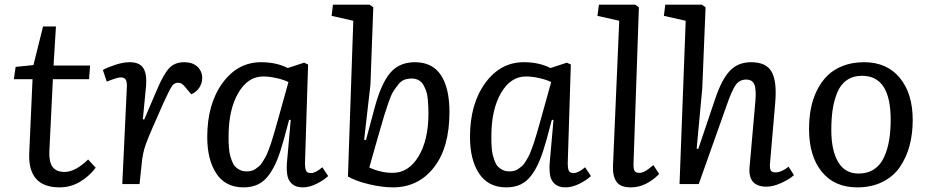

<svg xmlns="http://www.w3.org/2000/svg" viewBox="-20 -787 3970 821"><path d="M46.9 -501 123 -508.8 164.1 -673.8H219.2L209 -506.8H365.2L360.8 -448.2H206.1L190.9 -137.2Q189.5 -94.2 205.1 -73Q220.7 -51.8 255.9 -51.8Q301.8 -51.8 356.9 -105L389.2 -69.8Q360.8 -32.2 321 -9Q281.2 14.2 234.9 14.2Q98.6 14.2 105 -132.8L119.1 -448.2H39.1Z M522.5 -416Q523.4 -437.5 517.3 -446.8Q511.2 -456.1 495.6 -456.1Q481.4 -456.1 436.5 -438L419.9 -487.8Q439.5 -499 473.4 -510Q507.3 -521 534.7 -521Q576.7 -521 592.8 -495.8Q608.9 -470.7 604.5 -418.9L590.8 -276.9L596.7 -275.9L650.9 -402.8Q678.2 -467.3 702.1 -494.1Q726.1 -521 767.6 -521Q804.2 -521 824.5 -501.5Q844.7 -481.9 844.7 -453.1Q844.7 -431.6 832.5 -412.6Q820.3 -393.6 797.9 -383.8L774.9 -411.1Q765.6 -422.9 758.5 -428Q751.5 -433.1 740.7 -433.1Q725.1 -433.1 714.8 -418Q704.6 -402.8 678.7 -346.2Q619.1 -213.4 604 -171.6Q588.9 -129.9 585.4 -82L576.7 0H502.9Z M1284.2 -89.8Q1284.2 -65.9 1289.1 -56.4Q1293.9 -46.9 1309.6 -46.9Q1329.1 -46.9 1358.4 -71.8L1383.3 -34.2Q1364.3 -16.1 1333.5 -1Q1302.7 14.2 1274.4 14.2Q1246.1 14.2 1230 0.5Q1213.9 -13.2 1209.5 -33.9Q1205.1 -54.7 1206.5 -85.9L1223.1 -273.9L1216.3 -274.9L1194.3 -192.9Q1179.7 -139.6 1165.3 -103.8Q1150.9 -67.9 1130.6 -39.8Q1110.4 -11.7 1083.7 1.2Q1057.1 14.2 1021.5 14.2Q944.3 14.2 905.3 -44.7Q866.2 -103.5 866.2 -201.2Q866.2 -342.3 931.2 -431.6Q996.1 -521 1096.2 -521Q1161.6 -521 1210.4 -496.1L1280.3 -519L1297.4 -511.2ZM1034.2 -54.2Q1044.9 -54.2 1054.4 -56.4Q1064 -58.6 1072.5 -64.5Q1081.1 -70.3 1088.1 -76.4Q1095.2 -82.5 1102.5 -94.2Q1109.9 -106 1115.2 -115.5Q1120.6 -125 1127.2 -142.3Q1133.8 -159.7 1138.2 -172.4Q1142.6 -185.1 1149.4 -208.3Q1156.2 -231.4 1160.6 -247.1Q1165 -262.7 1172.9 -290.5Q1177.7 -308.1 1180.2 -316.9L1213.4 -436Q1194.3 -445.8 1163.3 -452.9Q1132.3 -460 1105.5 -460Q1039.6 -460 998.5 -388.9Q957.5 -317.9 957.5 -205.1Q957.5 -189.5 957.5 -181.9Q957.5 -174.3 959 -155.5Q960.4 -136.7 963.1 -126Q965.8 -115.2 971.4 -99.6Q977.1 -84 984.9 -75.4Q992.7 -66.9 1005.4 -60.5Q1018.1 -54.2 1034.2 -54.2Z M1660.2 14.2Q1612.8 14.2 1556.6 0.5Q1500.5 -13.2 1467.8 -32.2L1490.7 -698.2L1397.9 -719.2L1403.8 -767.1H1560.1L1576.2 -755.9L1564 -424.8L1537.1 -189.9L1544.9 -188L1582 -326.2Q1609.9 -430.2 1648.7 -475.6Q1687.5 -521 1753.9 -521Q1829.1 -521 1865.5 -465.6Q1901.9 -410.2 1901.9 -308.1Q1901.9 -155.8 1835.2 -70.8Q1768.6 14.2 1660.2 14.2ZM1740.7 -451.2Q1722.7 -451.2 1708.5 -445.8Q1694.3 -440.4 1681.9 -424.3Q1669.4 -408.2 1660.9 -394.5Q1652.3 -380.9 1641.1 -348.4Q1629.9 -315.9 1623.5 -294.7Q1617.2 -273.4 1603.5 -226.6Q1601.1 -217.8 1599.6 -212.9Q1598.1 -208 1595.9 -200.2Q1593.8 -192.4 1591.8 -186L1559.1 -70.8Q1607.9 -47.9 1658.7 -47.9Q1727.5 -47.9 1769.8 -118.4Q1812 -189 1812 -300.8Q1812 -319.3 1811.5 -331.8Q1811 -344.2 1809.1 -364.3Q1807.1 -384.3 1802.5 -397.5Q1797.9 -410.6 1790.3 -424.1Q1782.7 -437.5 1770 -444.3Q1757.3 -451.2 1740.7 -451.2Z M2407.7 -89.8Q2407.7 -65.9 2412.6 -56.4Q2417.5 -46.9 2433.1 -46.9Q2452.6 -46.9 2481.9 -71.8L2506.8 -34.2Q2487.8 -16.1 2457 -1Q2426.3 14.2 2397.9 14.2Q2369.6 14.2 2353.5 0.5Q2337.4 -13.2 2333 -33.9Q2328.6 -54.7 2330.1 -85.9L2346.7 -273.9L2339.8 -274.9L2317.9 -192.9Q2303.2 -139.6 2288.8 -103.8Q2274.4 -67.9 2254.2 -39.8Q2233.9 -11.7 2207.3 1.2Q2180.7 14.2 2145 14.2Q2067.9 14.2 2028.8 -44.7Q1989.7 -103.5 1989.7 -201.2Q1989.7 -342.3 2054.7 -431.6Q2119.6 -521 2219.7 -521Q2285.2 -521 2334 -496.1L2403.8 -519L2420.9 -511.2ZM2157.7 -54.2Q2168.5 -54.2 2178 -56.4Q2187.5 -58.6 2196 -64.5Q2204.6 -70.3 2211.7 -76.4Q2218.8 -82.5 2226.1 -94.2Q2233.4 -106 2238.8 -115.5Q2244.1 -125 2250.7 -142.3Q2257.3 -159.7 2261.7 -172.4Q2266.1 -185.1 2272.9 -208.3Q2279.8 -231.4 2284.2 -247.1Q2288.6 -262.7 2296.4 -290.5Q2301.3 -308.1 2303.7 -316.9L2336.9 -436Q2317.9 -445.8 2286.9 -452.9Q2255.9 -460 2229 -460Q2163.1 -460 2122.1 -388.9Q2081.1 -317.9 2081.1 -205.1Q2081.1 -189.5 2081.1 -181.9Q2081.1 -174.3 2082.5 -155.5Q2084 -136.7 2086.7 -126Q2089.4 -115.2 2095 -99.6Q2100.6 -84 2108.4 -75.4Q2116.2 -66.9 2128.9 -60.5Q2141.6 -54.2 2157.7 -54.2Z M2627.9 -698.2 2534.7 -719.2 2541 -767.1H2695.8L2711.9 -755.9L2689 -89.8Q2688 -66.4 2693.1 -57.1Q2698.2 -47.9 2713.9 -47.9Q2717.3 -47.9 2720.7 -48.3Q2724.1 -48.8 2727.8 -50.3Q2731.4 -51.8 2734.1 -52.7Q2736.8 -53.7 2741 -56.4Q2745.1 -59.1 2747.3 -60.5Q2749.5 -62 2754.2 -65.4Q2758.8 -68.8 2760.5 -70.3Q2762.2 -71.8 2767.3 -75.9Q2772.5 -80.1 2773.9 -81.1L2798.8 -43Q2741.7 14.2 2677.7 14.2Q2633.3 14.2 2616.5 -9.3Q2599.6 -32.7 2601.1 -77.1Z M3375 -38.1Q3355.5 -20.5 3320.8 -4.6Q3286.1 11.2 3257.8 11.2Q3178.2 11.2 3185.1 -71.8L3210 -354Q3214.4 -406.2 3205.3 -426.5Q3196.3 -446.8 3170.9 -446.8Q3142.1 -446.8 3125.5 -423.3Q3108.9 -399.9 3085 -330.1L2967.8 0H2885.7L2912.1 -698.2L2818.8 -719.2L2824.7 -767.1H2981L2997.1 -755.9L2982.9 -409.2L2959 -151.9L2965.8 -149.9L3039.1 -367.2Q3066.9 -448.7 3101.6 -484.9Q3136.2 -521 3191.9 -521Q3256.8 -521 3279.8 -479.5Q3302.7 -438 3294.9 -348.1L3272.9 -92.8Q3270.5 -69.3 3275.1 -59.6Q3279.8 -49.8 3295.9 -49.8Q3321.3 -49.8 3352.1 -74.2Z M3439.5 -234.9Q3439.5 -281.2 3447.3 -322.3Q3455.1 -363.3 3473.1 -400.1Q3491.2 -437 3518.1 -463.6Q3544.9 -490.2 3585 -505.6Q3625 -521 3674.8 -521Q3772.5 -521 3827.6 -454.1Q3882.8 -387.2 3882.8 -273.9Q3882.8 -214.8 3869.4 -164.6Q3856 -114.3 3828.4 -73.5Q3800.8 -32.7 3753.9 -9.3Q3707 14.2 3645.5 14.2Q3547.9 14.2 3493.7 -53Q3439.5 -120.1 3439.5 -234.9ZM3651.4 -44.9Q3689.9 -44.9 3717.5 -63.2Q3745.1 -81.5 3760.3 -115Q3775.4 -148.4 3782 -187.5Q3788.6 -226.6 3788.6 -274.9Q3788.6 -462.9 3666.5 -462.9Q3627.9 -462.9 3601.1 -444.3Q3574.2 -425.8 3560.3 -391.6Q3546.4 -357.4 3540.5 -318.8Q3534.7 -280.3 3534.7 -231Q3534.7 -144.5 3563.7 -94.7Q3592.8 -44.9 3651.4 -44.9Z"/></svg>

Font: Literata Book
Style: Italic
Weight: 400
Italic angle: -3°
Designer: Latin by Veronika Burian and Jose Scaglione. Greek by Irene Vlachou. Cyrillic by Vera Evstafieva
Foundry: TypeTogether
Version: Version 1.003;PS 001.003;hotconv 1.0.88;makeotf.lib2.5.64775